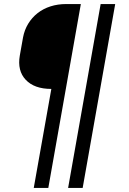

<svg xmlns="http://www.w3.org/2000/svg" viewBox="-20 -750 640 950"><path d="M219 180H147L234 -310Q150 -310 107.5 -355Q65 -400 78 -475L94 -565Q101 -602 119.5 -632.5Q138 -663 166 -685Q194 -707 230 -718.5Q266 -730 308 -730H380ZM389 180H317L478 -730H550Z"/></svg>

Font: Maple Mono NL Light
Style: Italic
Weight: 300
Italic angle: -10°
Monospace: yes
Designer: subframe7536
Version: Version 7.000